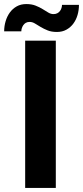

<svg xmlns="http://www.w3.org/2000/svg" viewBox="-48 -926 408 946"><path d="M0 0ZM227 0H76V-725.5H227ZM215.5 -856.5Q226.5 -856.5 234.5 -860.8Q242.5 -865 247.5 -871.8Q252.5 -878.5 255 -886.5Q257.5 -894.5 257.5 -902H341Q341 -876 334 -852Q327 -828 313.2 -809.5Q299.5 -791 279.2 -779.8Q259 -768.5 232.5 -768.5Q206 -768.5 186.8 -776.2Q167.5 -784 152.2 -793.2Q137 -802.5 124.2 -810.2Q111.5 -818 98 -818Q87 -818 79.2 -813.5Q71.5 -809 66.8 -802Q62 -795 59.5 -787Q57 -779 57 -771.5H-27.5Q-27.5 -797.5 -20.2 -821.8Q-13 -846 0.8 -864.8Q14.5 -883.5 34.8 -894.8Q55 -906 81.5 -906Q108 -906 127.5 -898.2Q147 -890.5 162 -881.2Q177 -872 189.8 -864.2Q202.5 -856.5 215.5 -856.5Z"/></svg>

Font: Lato Heavy
Style: Regular
Weight: 800
Designer: Lukasz Dziedzic
Foundry: tyPoland Lukasz Dziedzic
Version: Version 2.007; 2014-02-27